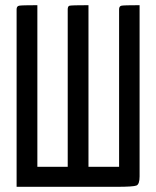

<svg xmlns="http://www.w3.org/2000/svg" viewBox="-20 -720 602 740"><path d="M44 -684Q44 -696 53.5 -698Q63 -700 124 -700V-77H241V-684Q241 -696 248 -698Q257 -700 321 -700V-77H439V-684Q439 -696 448 -698Q457 -700 518 -700V-40Q518 -10 506 -5Q494 0 429 0H44Z"/></svg>

Font: Yanone Kaffeesatz
Style: Regular
Weight: 400
Designer: Yanone (Cyrillic: Daniel Pouzeot)
Foundry: Yanone
Version: Version 1.003;PS 001.003;hotconv 1.0.88;makeotf.lib2.5.64775